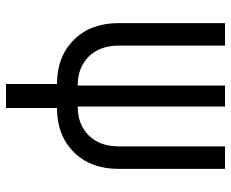

<svg xmlns="http://www.w3.org/2000/svg" viewBox="-85 -685 770 640"><g transform="rotate(90 300.0 -365.0)"><path d="M260 0V-170Q169 -170 113 -226Q57 -282 57 -376V-730H132V-376Q132 -313 168.5 -276Q205 -239 265 -239V-730H335V-239Q395 -239 431.5 -276Q468 -313 468 -376V-730H543V-376Q543 -282 487 -226Q431 -170 340 -170V0Z"/></g></svg>

Font: JetBrains Mono NL Light
Style: Regular
Weight: 300
Monospace: yes
Designer: Philipp Nurullin, Konstantin Bulenkov
Foundry: JetBrains
Version: Version 2.305; ttfautohint (v1.8.4.7-5d5b)